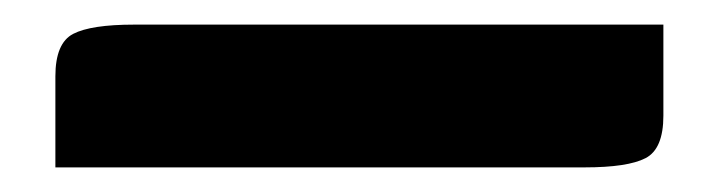

<svg xmlns="http://www.w3.org/2000/svg" viewBox="-20 -30 584 156"><path d="M89 -10H519V64Q519 91 504.5 98.5Q490 106 455 106H25V32Q25 5 39.5 -2.5Q54 -10 89 -10Z"/></svg>

Font: Changa SemiBold
Style: Regular
Weight: 600
Designer: Eduardo Rodriguez Tunni
Foundry: Eduardo Rodriguez Tunni
Version: Version 2.002; ttfautohint (v1.5) -l 8 -r 50 -G 150 -x 14 -H